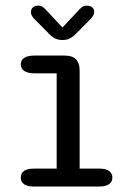

<svg xmlns="http://www.w3.org/2000/svg" viewBox="-20 -678 466 698"><path d="M101.5 0Q79 0 67.2 -8.5Q55.5 -17 55.5 -32Q55.5 -48 67.2 -56.5Q79 -65 101.5 -65H186V-411.5H105Q81 -411.5 68.2 -420Q55.5 -428.5 55.5 -444Q55.5 -459.5 68.2 -467.8Q81 -476 105 -476H216Q269.5 -476 269.5 -422V-65H342Q364.5 -65 376.5 -56.5Q388.5 -48 388.5 -32Q388.5 -17 376.5 -8.5Q364.5 0 342 0ZM310.5 -610.5 264 -563Q249.5 -547.5 237 -540Q224.5 -532.5 207 -532.5Q189.5 -532.5 177 -540Q164.5 -547.5 150.5 -563L103.5 -610.5Q92.5 -622 92.5 -634Q92.5 -644.5 99.5 -651Q106.5 -657.5 118.5 -657.5Q129.5 -657.5 136.8 -652Q144 -646.5 152.5 -636.5L207 -578L261.5 -636Q270 -646 277.5 -651.8Q285 -657.5 296 -657.5Q308 -657.5 315.2 -651Q322.5 -644.5 322.5 -635Q322.5 -623 310.5 -610.5Z"/></svg>

Font: Sono
Style: Regular
Weight: 400
Designer: Tyler Finck
Foundry: Tyler Finck
Version: Version 2.112